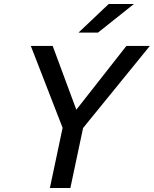

<svg xmlns="http://www.w3.org/2000/svg" viewBox="-20 -946 774 966"><path d="M231 0 295 -303 135 -715H245L364 -394L616 -715H734L398 -302L334 0ZM375 -782 527 -926H654L473 -782Z"/></svg>

Font: Wix Madefor Text Medium
Style: Italic
Weight: 500
Italic angle: -12°
Designer: Dalton Maag Ltd
Foundry: Dalton Maag Ltd
Version: Version 3.100